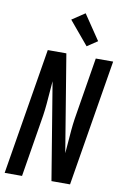

<svg xmlns="http://www.w3.org/2000/svg" viewBox="-104 -1040 714 1099"><g transform="rotate(10 252.5 -490.0)"><path d="M4 0 125 -735H233L326 -171Q329 -205 331.5 -238.5Q334 -272 337 -306Q340 -340 345 -373.5Q350 -407 356 -441L404 -735H505L384 0H276L183 -564Q180 -530 177.5 -496.5Q175 -463 172 -429Q169 -395 164 -361.5Q159 -328 153 -294L105 0ZM340 -795 227 -930 302 -980 400 -835Z"/></g></svg>

Font: Iosevka Semibold Oblique
Style: Regular
Weight: 600
Italic angle: -9°
Monospace: yes
Designer: Belleve Invis
Foundry: Belleve Invis
Version: Version 32.5.0; ttfautohint (v1.8.4)